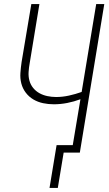

<svg xmlns="http://www.w3.org/2000/svg" viewBox="-20 -755 540 950"><path d="M225 175 260 -37H340L378 -264Q346 -252 312.5 -245.5Q279 -239 246 -239Q219 -239 193 -244.5Q167 -250 145 -263Q123 -276 107.5 -296.5Q92 -317 85.5 -342Q79 -367 81 -394.5Q83 -422 87 -449L135 -735H175L127 -443Q123 -421 121.5 -399Q120 -377 125.5 -356.5Q131 -336 144 -320Q157 -304 175 -294Q193 -284 214.5 -279.5Q236 -275 258 -275Q289 -275 321 -282Q353 -289 384 -300L456 -735H496L375 0H295L266 175Z"/></svg>

Font: Iosevka SS04 Extralight
Style: Italic
Weight: 200
Italic angle: -9°
Monospace: yes
Designer: Belleve Invis
Foundry: Belleve Invis
Version: Version 19.0.0; ttfautohint (v1.8.4)